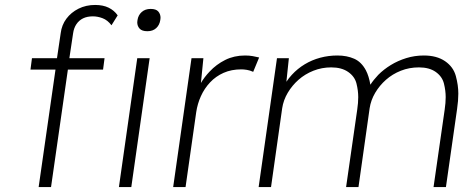

<svg xmlns="http://www.w3.org/2000/svg" viewBox="-20 -755 1892 775"><path d="M136 0 204 -474H103L109 -520H210L225 -621Q229 -654 248 -679.5Q267 -705 297 -720Q327 -735 364 -735Q396 -735 418.5 -724Q441 -713 455 -693L430 -653Q414 -674 394 -681.5Q374 -689 355 -689Q332 -689 315.5 -681Q299 -673 288.5 -657.5Q278 -642 275 -620L260 -520H402L396 -474H254L186 0ZM575 -629Q553 -629 543.5 -639.5Q534 -650 534 -665Q534 -669 535 -674Q538 -694 552 -706.5Q566 -719 588 -719Q610 -719 619 -708.5Q628 -698 628 -683Q628 -679 627 -674Q624 -654 610.5 -641.5Q597 -629 575 -629ZM460 0 534 -520H584L510 0Z M679 0 753 -520H801L791 -420Q805 -444 826 -466Q853 -495 889 -513Q925 -531 969 -531Q986 -531 1000 -528.5Q1014 -526 1026 -523L1002 -465Q989 -471 976.5 -473Q964 -475 954 -475Q914 -475 882.5 -461Q851 -447 828 -422.5Q805 -398 791 -367Q777 -336 772 -302L729 0Z M1024 0 1098 -520H1146L1136 -425Q1146 -440 1158 -453Q1181 -478 1210 -495.5Q1239 -513 1272.5 -522Q1306 -531 1342 -531Q1380 -531 1409.5 -518Q1439 -505 1457 -471Q1469 -448 1475 -413Q1488 -433 1507 -453Q1529 -475 1557.5 -492.5Q1586 -510 1620 -520.5Q1654 -531 1691 -531Q1743 -531 1776.5 -508Q1810 -485 1820 -448Q1830 -411 1830 -377Q1830 -349 1825 -315L1780 0H1730L1775 -313Q1779 -340 1779 -363Q1779 -389 1772 -417.5Q1765 -446 1739 -464.5Q1713 -483 1671 -483Q1632 -483 1598 -469.5Q1564 -456 1538 -433Q1512 -410 1494.5 -380.5Q1477 -351 1472 -318L1427 0H1377L1422 -313Q1426 -340 1426 -363Q1426 -389 1419 -417.5Q1412 -446 1385.5 -464.5Q1359 -483 1317 -483Q1279 -483 1245 -469.5Q1211 -456 1185 -433Q1159 -410 1141.5 -380.5Q1124 -351 1119 -318L1074 0Z"/></svg>

Font: Lexend ExtLt
Style: Italic
Weight: 250
Italic angle: -8.13011°
Designer: Bonnie Shaver-Troup, Thomas Jockin
Foundry: Lexend
Version: Version 1.007